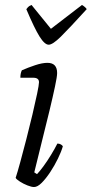

<svg xmlns="http://www.w3.org/2000/svg" viewBox="-20 -753 369 773"><path d="M117 0Q107 0 90.5 -6.5Q74 -13 60 -22Q46 -31 43 -37Q50 -58 61.5 -100Q73 -142 86 -192.5Q99 -243 110.5 -291.5Q122 -340 129.5 -376Q137 -412 137 -422Q137 -440 114 -440H62Q62 -458 68 -470Q93 -481 121.5 -490.5Q150 -500 171 -500Q210 -500 210 -459Q210 -445 201.5 -405Q193 -365 179.5 -308.5Q166 -252 149.5 -187Q133 -122 118 -59L129 -52Q139 -62 154.5 -83Q170 -104 185.5 -129.5Q201 -155 211 -175Q219 -175 225 -171.5Q231 -168 233 -164Q227 -143 213.5 -115Q200 -87 182.5 -60.5Q165 -34 148 -17Q131 0 117 0ZM176 -573Q160 -573 139.5 -605.5Q119 -638 86 -716Q89 -720 93 -724.5Q97 -729 107 -733L185 -637L310 -733Q317 -729 322.5 -724Q328 -719 329 -716Q258 -638 225 -605.5Q192 -573 176 -573Z"/></svg>

Font: Texturina Thin
Style: Italic
Weight: 100
Italic angle: -11°
Designer: Guillermo Torres Carreño
Foundry: Omnibus-Type
Version: Version 1.002; ttfautohint (v1.8.3)